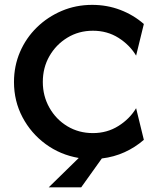

<svg xmlns="http://www.w3.org/2000/svg" viewBox="-20 -658 650 809"><path d="M185.4 131.2 311.8 7.6Q234 -5.6 172.2 -51Q110.4 -96.5 74.7 -164.2Q38.9 -231.9 38.9 -312.5Q38.9 -379.9 64.2 -438.9Q89.6 -497.9 135.1 -542.4Q180.6 -586.8 240.3 -612.2Q300 -637.5 368.1 -637.5Q431.2 -637.5 486.8 -616.3Q542.4 -595.1 586.1 -556.9L553.5 -423.6Q526.4 -468.8 479.2 -498.6Q431.9 -528.5 371.5 -528.5Q311.8 -528.5 263.9 -499.3Q216 -470.1 188.2 -421.5Q160.4 -372.9 160.4 -312.5Q160.4 -253.5 188.2 -204.2Q216 -154.9 263.9 -126Q311.8 -97.2 371.5 -97.2Q431.2 -97.2 478.8 -127.1Q526.4 -156.9 553.5 -202.1L586.1 -68.8Q549.3 -36.8 504.9 -16.7Q460.4 3.5 409 9.7L322.2 131.2Z"/></svg>

Font: Afacad SemiBold
Style: Regular
Weight: 600
Designer: Kristian Moeller
Foundry: Dicotype
Version: Version 1.000